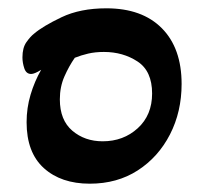

<svg xmlns="http://www.w3.org/2000/svg" viewBox="-20 -429 496 462"><path d="M196 13Q127 13 85.5 -24.5Q44 -62 44 -135Q44 -169 53.5 -201Q63 -233 79 -261Q63 -251 55 -251Q43 -251 38.5 -264.5Q34 -278 34 -291Q34 -314 43.5 -327.5Q53 -341 62 -348Q83 -366 128 -387.5Q173 -409 236 -409Q322 -409 369.5 -361Q417 -313 417 -227Q417 -160 389 -105.5Q361 -51 311.5 -19Q262 13 196 13ZM227 -89Q277 -89 311.5 -120.5Q346 -152 346 -204Q346 -258 311 -281Q276 -304 230 -304Q209 -304 192 -300Q175 -296 160 -290Q146 -270 135 -245Q124 -220 124 -190Q124 -140 154 -114.5Q184 -89 227 -89Z"/></svg>

Font: Akaya Kanadaka
Style: Regular
Weight: 400
Designer: Vaishnavi Murthy Yerkadithaya, Juan Luis Blanco Aristondo
Version: Version 1.002; ttfautohint (v1.8.3)